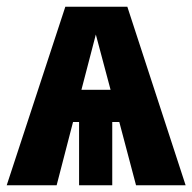

<svg xmlns="http://www.w3.org/2000/svg" viewBox="-30 -553 574 573"><path d="M326 -189H305V0H206V-189H188L139 0H-10L165 -533H350L524 0H376ZM300 -285 256 -450 213 -285Z"/></svg>

Font: Fira Sans Compressed ExtraBold
Style: Regular
Weight: 800
Width: 1
Designer: bBox Type GmbH & Carrois Corporate GbR & Edenspiekermann AG
Foundry: bBox Type GmbH & Carrois Corporate GbR & Edenspiekermann AG
Version: Version 4.301